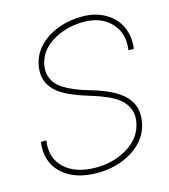

<svg xmlns="http://www.w3.org/2000/svg" viewBox="-109 -808 797 904"><g transform="rotate(-15 289.5 -356.0)"><path d="M492.7 -221.2Q482.9 -265.6 441.4 -295.2Q399.9 -324.7 313 -350.8Q226.1 -377 184.6 -403.6Q143.1 -430.2 126.2 -466.3Q109.4 -502.4 117.2 -546.9Q125.5 -599.1 161.6 -638.4Q197.8 -677.7 254.2 -699.2Q310.5 -720.7 374 -720.7Q437 -720.7 485.6 -693.4Q534.2 -666 556.4 -618.2Q578.6 -570.3 570.8 -510.7H544.4Q556.6 -590.3 508.3 -642.3Q460 -694.3 374.5 -694.3Q294.9 -694.3 230.5 -658.4Q166 -622.6 147.9 -563Q137.2 -527.3 144 -499Q153.8 -455.6 197.5 -427Q241.2 -398.4 318.4 -376.5Q437.5 -342.8 484.4 -293Q531.2 -243.2 519 -171.4Q510.7 -117.2 473.9 -76.4Q437 -35.6 378.9 -12.9Q320.8 9.8 255.9 9.8Q144.5 9.8 83 -47.9Q21.5 -105.5 34.7 -200.7H61Q48.8 -116.7 102.5 -66.7Q156.2 -16.6 255.4 -16.6Q335 -16.6 399.4 -52Q463.9 -87.4 485.4 -146.5Q500 -187 492.7 -221.2Z"/></g></svg>

Font: Roboto Thin
Style: Italic
Weight: 250
Italic angle: -12°
Designer: Google
Version: Version 2.134; 2016